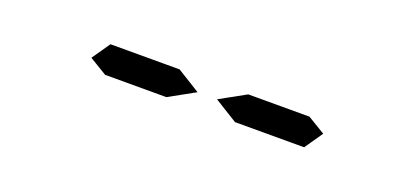

<svg xmlns="http://www.w3.org/2000/svg" viewBox="-12 -694 839 389"><g transform="rotate(20 408.0 -500.0)"><path d="M485 -531H617L655 -508L628 -469H479L429 -500ZM331 -469H199L161 -492L188 -531H337L387 -500Z"/></g></svg>

Font: DSEG14 Modern
Style: Light Italic
Weight: 300
Italic angle: -5°
Designer: Keshikan(Twitter:@keshinomi_88pro)
Version: Version 0.46